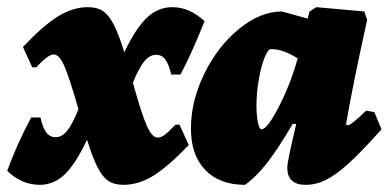

<svg xmlns="http://www.w3.org/2000/svg" viewBox="-45 -504 1085 536"><path d="M526 -445Q493 -361 459 -296H433Q426 -325 416.5 -338Q407 -351 391 -351Q373 -351 358 -333Q343 -315 326 -273Q351 -183 365.5 -151.5Q380 -120 395 -120Q404 -120 414 -127Q424 -134 445 -156H456L482 -99Q422 -37 381.5 -12.5Q341 12 300 12Q274 12 257.5 1Q241 -10 227.5 -36.5Q214 -63 198 -114Q166 -46 135.5 -17Q105 12 66 12Q16 12 -25 -27Q2 -101 42 -176H68Q74 -148 84 -134.5Q94 -121 110 -121Q128 -121 142.5 -139Q157 -157 174 -199Q148 -290 134 -321Q120 -352 105 -352Q89 -352 56 -316H45L19 -373Q77 -434 118 -459Q159 -484 200 -484Q226 -484 242 -473.5Q258 -463 272 -436.5Q286 -410 302 -358Q334 -425 365 -454.5Q396 -484 436 -484Q484 -484 526 -445Z M977 -195 1000 -191 1020 -143Q964 -80 928 -47.5Q892 -15 864.5 -1.5Q837 12 808 12Q757 12 757 -36Q757 -54 782 -158H772Q731 -88 700.5 -49Q670 -10 639 12Q568 12 528 -29.5Q488 -71 488 -145Q488 -222 525.5 -298.5Q563 -375 622.5 -423.5Q682 -472 742 -472L814 -452L819 -472L838 -484L972 -472L980 -449Q938 -258 921 -157L925 -154Q935 -154 977 -195ZM786 -341Q745 -367 712 -367Q703 -367 693.5 -343Q684 -319 677.5 -282Q671 -245 671 -209Q671 -181 675 -162Q679 -143 685 -143Q701 -143 733.5 -206Q766 -269 786 -341Z"/></svg>

Font: Alegreya Black
Style: Italic
Weight: 900
Italic angle: -7°
Designer: Juan Pablo del Peral
Foundry: Huerta Tipografica
Version: Version 2.007; ttfautohint (v1.6)